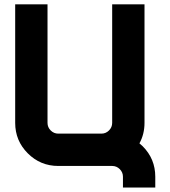

<svg xmlns="http://www.w3.org/2000/svg" viewBox="-20 -752 772 870"><path d="M611.8 -102.5Q619.6 -96.2 626.5 -89.4Q683.6 -32.2 683.6 48.8V97.7H537.1V48.8Q537.1 28.8 522.7 14.4Q508.3 0 488.3 0H244.1Q163.1 0 106 -57.1Q48.8 -114.3 48.8 -195.3V-732.4H195.3V-195.3Q195.3 -175.3 209.7 -160.9Q224.1 -146.5 244.1 -146.5H439.5Q459.5 -146.5 473.9 -160.9Q488.3 -175.3 488.3 -195.3V-732.4H634.8V-195.3Q634.8 -144 611.8 -102.5Z"/></svg>

Font: Audex
Style: Regular
Weight: 400
Designer: GGBotNet
Foundry: GGBotNet
Version: 1.00